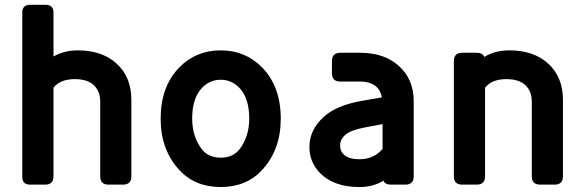

<svg xmlns="http://www.w3.org/2000/svg" viewBox="-20 -752 2384 782"><path d="M102.5 0Q70.8 0 70.8 -31.2V-701.2Q70.8 -732.4 102.5 -732.4H166Q197.8 -732.4 197.8 -701.2V-522Q242.2 -546.9 296.9 -546.9Q395 -546.9 454.1 -493.7Q515.1 -439 515.1 -344.7V-33.7Q515.1 0 481 0H422.4Q388.2 0 388.2 -33.7V-337.9Q388.2 -380.4 362.1 -405Q335.9 -429.7 284.7 -429.7Q225.6 -429.7 197.8 -395V-33.7Q197.8 0 163.6 0Z M957.5 -146.5Q995.1 -197.8 995.1 -269Q995.1 -351.1 956.1 -393.1Q923.8 -427.2 878.9 -427.2Q834 -427.2 801.8 -393.1Q762.7 -351.1 762.7 -269Q762.7 -197.8 800.3 -146.5Q827.1 -109.9 878.9 -109.9Q930.7 -109.9 957.5 -146.5ZM709.5 -60.5Q634.3 -142.6 634.3 -268.6Q634.3 -398.9 709.5 -476.6Q777.8 -546.9 878.9 -546.9Q980 -546.9 1048.3 -476.6Q1123.5 -398.9 1123.5 -268.6Q1123.5 -142.6 1048.3 -60.5Q983.9 9.8 878.9 9.8Q773.9 9.8 709.5 -60.5Z M1572.3 0Q1548.8 0 1541.5 -16.1Q1500 9.8 1443.8 9.8Q1339.8 9.8 1283.7 -46.9Q1240.2 -91.3 1240.2 -153.8Q1240.2 -222.2 1297.9 -275.4Q1349.1 -322.8 1451.7 -340.8L1535.2 -355.5Q1530.3 -382.8 1514.2 -397.5Q1489.7 -419.9 1446.8 -419.9H1366.2Q1332 -419.9 1332 -453.6V-503.4Q1332 -537.1 1366.2 -537.1H1446.8Q1544.9 -537.1 1604 -483.9Q1665 -429.2 1665 -339.8V-33.7Q1665 0 1630.9 0ZM1538.1 -145.5V-246.6L1460.9 -231.9Q1410.2 -222.2 1388.2 -204.1Q1365.2 -185.5 1365.2 -159.7Q1365.2 -137.2 1378.4 -124.5Q1397.9 -103.5 1444.3 -103.5Q1502.4 -103.5 1538.1 -145.5Z M1862.8 0Q1828.6 0 1828.6 -33.7V-503.4Q1828.6 -537.1 1862.8 -537.1H1921.4Q1945.8 -537.1 1952.6 -520Q1996.1 -546.9 2054.7 -546.9Q2152.8 -546.9 2211.9 -493.7Q2272.9 -439 2272.9 -344.7V-33.7Q2272.9 0 2238.8 0H2180.2Q2146 0 2146 -33.7V-337.9Q2146 -380.4 2119.9 -405Q2093.8 -429.7 2042.5 -429.7Q1983.4 -429.7 1955.6 -395V-33.7Q1955.6 0 1921.4 0Z"/></svg>

Font: Simply Mono
Style: Bold
Weight: 700
Designer: Wojciech Kalinowski "wmk69" (wmk69@o2.pl)
Foundry: Wojciech Kalinowski "wmk69" (wmk69@o2.pl)
Version: Version 1.0.0